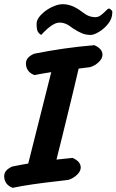

<svg xmlns="http://www.w3.org/2000/svg" viewBox="-44 -877 557 918"><path d="M153 -710Q141 -717 136 -727.5Q131 -738 131 -764Q131 -784 152 -806Q173 -828 202.5 -842.5Q232 -857 256 -857Q300 -857 346 -822Q365 -807 380 -801Q395 -795 412 -795Q424 -795 434 -801.5Q444 -808 454 -817.5Q464 -827 469 -832Q473 -836 478 -836Q482 -836 486 -831Q490 -826 491 -826Q493 -826 493 -817Q493 -789 474 -764.5Q455 -740 430 -725Q405 -710 390 -710Q367 -710 348.5 -717.5Q330 -725 304 -742Q285 -757 270.5 -763Q256 -769 240 -769Q207 -769 153 -710ZM80 -574Q80 -603 119 -620Q262 -649 407 -661Q446 -644 446 -615Q446 -597 428 -580Q410 -563 387 -556L332 -549Q315 -474 254 -226L226 -114L303 -122Q342 -105 342 -76Q342 -58 324 -41Q306 -24 283 -17L243 -12Q96 4 17 21Q-3 14 -13.5 -0.5Q-24 -15 -24 -35Q-24 -64 15 -81Q65 -91 91 -95L201 -532Q160 -526 121 -518Q101 -525 90.5 -539.5Q80 -554 80 -574Z"/></svg>

Font: Sriracha
Style: Regular
Weight: 400
Designer: Suppakit Chalermlarp
Version: Version 1.002g